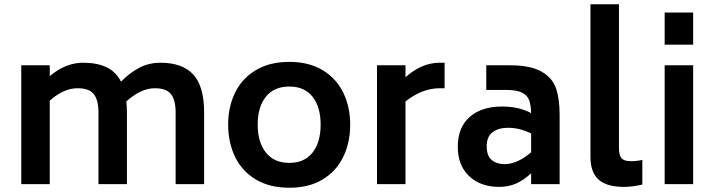

<svg xmlns="http://www.w3.org/2000/svg" viewBox="-20 -866 3360 903"><path d="M940 -337V0H806V-337Q806 -396 784 -423.5Q762 -451 708 -451Q643 -451 574 -389Q577 -365 577 -337V0H443V-337Q443 -396 421 -423.5Q399 -451 345 -451Q280 -451 214 -393V0H80V-559H214V-508Q289 -571 371 -571Q437 -571 481.5 -549.5Q526 -528 549 -482Q594 -527 638.5 -549Q683 -571 734 -571Q838 -571 889 -515.5Q940 -460 940 -337Z M1053 -280Q1053 -363 1085.5 -430Q1118 -497 1183 -536Q1248 -575 1341 -575Q1433 -575 1497.5 -536Q1562 -497 1594.5 -430Q1627 -363 1627 -280Q1627 -196 1594.5 -128.5Q1562 -61 1497.5 -22Q1433 17 1341 17Q1248 17 1183 -22Q1118 -61 1085.5 -128.5Q1053 -196 1053 -280ZM1488 -280Q1488 -363 1450 -411Q1412 -459 1341 -459Q1269 -459 1230.5 -411Q1192 -363 1192 -280Q1192 -197 1230.5 -148.5Q1269 -100 1341 -100Q1412 -100 1450 -148.5Q1488 -197 1488 -280Z M2071 -571V-451H2048Q1966 -451 1887 -389V0H1753V-559H1887V-503Q1964 -571 2048 -571Z M2612 -326V0H2478V-51Q2441 -17 2405.5 -2Q2370 13 2328 13Q2240 13 2186.5 -37.5Q2133 -88 2133 -176Q2133 -266 2188.5 -315.5Q2244 -365 2341 -365Q2420 -365 2478 -334Q2477 -372 2468.5 -395Q2460 -418 2435 -430.5Q2410 -443 2361 -443H2267V-559H2376Q2475 -559 2526.5 -529.5Q2578 -500 2595 -450.5Q2612 -401 2612 -326ZM2478 -150V-238Q2425 -265 2369 -265Q2325 -265 2297 -244.5Q2269 -224 2269 -178Q2269 -133 2292.5 -113.5Q2316 -94 2352 -94Q2413 -94 2478 -150Z M2757 -128V-846H2891V-172Q2891 -136 2903 -122Q2915 -108 2946 -108Q2977 -108 3001 -114V2Q2954 13 2915 13Q2833 13 2795 -21.5Q2757 -56 2757 -128Z M3106 -807H3240V-656H3106ZM3106 -559H3240V0H3106Z"/></svg>

Font: Biryani
Style: Bold
Weight: 700
Designer: Dan Reynolds and Mathieu Reguer
Foundry: Dan Reynolds and Mathieu Reguer
Version: Version 1.004; ttfautohint (v1.1) -l 5 -r 5 -G 72 -x 0 -D la